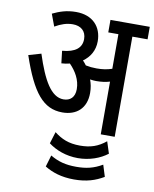

<svg xmlns="http://www.w3.org/2000/svg" viewBox="-96 -705 840 1044"><g transform="rotate(10 323.5 -182.5)"><path d="M390 -211C390 -239 385 -263 377 -284C389 -282 401 -281 411 -281C438 -281 462 -284 486 -291V0H563V-553H647V-622H430V-553H486V-362C459 -353 435 -349 401 -349C379 -349 360 -351 341 -355C335 -363 328 -372 321 -379C358 -405 382 -444 382 -495C382 -575 331 -632 239 -632C186 -632 148 -618 110 -600L135 -533C168 -552 199 -563 233 -563C277 -563 307 -539 307 -494C307 -446 273 -417 200 -411L208 -343C224 -344 239 -346 254 -350C288 -315 315 -271 315 -219C315 -174 290 -152 253 -152C184 -152 137 -237 92 -376L23 -356C90 -158 154 -81 259 -81C337 -81 390 -126 390 -211ZM385 149C450 149 508 127 548 96L527 31C484 66 443 80 385 80C322 80 282 62 242 31L222 96C263 127 320 149 385 149ZM385 267C454 267 502 251 548 224L528 160C480 188 439 197 385 197C326 197 285 186 241 160L222 224C263 249 314 267 385 267Z"/></g></svg>

Font: Noto Sans Condensed
Style: Italic
Weight: 400
Width: 3
Italic angle: -12°
Designer: Monotype Design Team
Foundry: Monotype Imaging Inc.
Version: Version 2.013